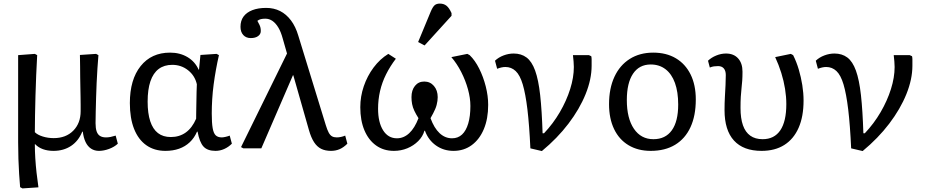

<svg xmlns="http://www.w3.org/2000/svg" viewBox="-20 -826 5168 1069"><path d="M105 223 92 216Q89 182 86.5 142.5Q84 103 82.5 58.5Q81 14 81 -34Q81 -43 81 -63.5Q81 -84 81 -114.5Q81 -145 81 -186.5Q81 -228 81 -278.5Q81 -329 81 -389.5Q81 -450 81 -519L174 -526L187 -519Q184 -465 181.5 -407Q179 -349 177.5 -292.5Q176 -236 175 -184Q174 -132 174 -90Q189 -75 218 -66Q247 -57 279 -57Q347 -57 388 -98.5Q429 -140 429 -207Q429 -222 429 -242Q429 -262 428.5 -286.5Q428 -311 427.5 -339Q427 -367 426.5 -397Q426 -427 426 -458Q426 -489 425 -520L515 -526L528 -519Q525 -485 522.5 -445Q520 -405 518 -363.5Q516 -322 515 -281.5Q514 -241 513 -204.5Q512 -168 512 -140Q512 -112 518 -94.5Q524 -77 537 -69Q550 -61 570 -61Q583 -61 595.5 -63.5Q608 -66 624 -71L636 -26Q617 -8 587.5 3Q558 14 531 14Q506 14 487 1.5Q468 -11 456.5 -35Q445 -59 441 -93H438Q417 -41 375.5 -13.5Q334 14 278 14Q245 14 219 4.5Q193 -5 176 -23H174Q174 15 176.5 55Q179 95 183.5 135.5Q188 176 194 217Z M901 14Q839 14 794.5 -17.5Q750 -49 726.5 -108.5Q703 -168 703 -252Q703 -383 763 -458Q823 -533 927 -533Q982 -533 1024 -508Q1066 -483 1086 -438H1088L1096 -520L1186 -526L1199 -519Q1190 -480 1182.5 -438.5Q1175 -397 1169.5 -355.5Q1164 -314 1161.5 -273Q1159 -232 1159 -194Q1159 -142 1164 -113Q1169 -84 1181 -72.5Q1193 -61 1215 -61Q1223 -61 1236 -64Q1249 -67 1259 -71L1271 -26Q1252 -7 1228.5 3.5Q1205 14 1180 14Q1135 14 1113 -10Q1091 -34 1080 -93H1077Q1062 -58 1036.5 -34Q1011 -10 977 2Q943 14 901 14ZM931 -63Q979 -63 1014.5 -88.5Q1050 -114 1072 -165Q1072 -180 1072.5 -205Q1073 -230 1073.5 -259Q1074 -288 1074.5 -314Q1075 -340 1076 -357Q1065 -405 1027 -435Q989 -465 939 -465Q894 -465 863.5 -442Q833 -419 817.5 -373.5Q802 -328 802 -260Q802 -195 816.5 -151Q831 -107 859.5 -85Q888 -63 931 -63Z M1902 -71 1914 -26Q1893 -5 1871 4.5Q1849 14 1823 14Q1791 14 1768 2.5Q1745 -9 1728.5 -34.5Q1712 -60 1700 -102L1613 -407H1611L1435 0H1335L1322 -7L1578 -528L1554 -612Q1544 -649 1529.5 -673Q1515 -697 1497 -709.5Q1479 -722 1457 -722Q1443 -722 1432.5 -719.5Q1422 -717 1413 -710Q1421 -696 1425 -687Q1429 -678 1430.5 -670.5Q1432 -663 1432 -653Q1432 -636 1417 -625Q1402 -614 1376 -614Q1350 -614 1334.5 -631Q1319 -648 1319 -677Q1319 -711 1336 -734Q1353 -757 1385 -769.5Q1417 -782 1462 -782Q1505 -782 1539.5 -764.5Q1574 -747 1600 -712.5Q1626 -678 1641 -627L1794 -129Q1802 -103 1810 -88Q1818 -73 1828.5 -67Q1839 -61 1855 -61Q1866 -61 1878 -63.5Q1890 -66 1902 -71Z M2173 14Q2116 14 2074 -16Q2032 -46 2009 -100.5Q1986 -155 1986 -229Q1986 -289 2005.5 -346Q2025 -403 2060 -450Q2095 -497 2142 -526L2184 -499Q2152 -457 2129.5 -412Q2107 -367 2096 -319Q2085 -271 2085 -221Q2085 -145 2113 -100.5Q2141 -56 2190 -56Q2228 -56 2258.5 -84.5Q2289 -113 2310 -168Q2296 -190 2287 -209Q2278 -228 2274.5 -246.5Q2271 -265 2271 -285Q2271 -324 2290.5 -348Q2310 -372 2342 -372Q2375 -372 2396 -347.5Q2417 -323 2417 -285Q2417 -275 2415.5 -264Q2414 -253 2411 -241.5Q2408 -230 2403 -218.5Q2398 -207 2391.5 -194.5Q2385 -182 2377 -168Q2397 -113 2427.5 -84.5Q2458 -56 2497 -56Q2530 -56 2552.5 -77Q2575 -98 2587 -138.5Q2599 -179 2599 -236Q2599 -280 2585.5 -329Q2572 -378 2548 -425Q2524 -472 2493 -508L2582 -526L2595 -519Q2625 -490 2648 -444Q2671 -398 2684.5 -345Q2698 -292 2698 -242Q2698 -165 2674 -107.5Q2650 -50 2606.5 -18Q2563 14 2505 14Q2450 14 2407.5 -16Q2365 -46 2346 -98H2343Q2334 -66 2308.5 -40.5Q2283 -15 2248 -0.5Q2213 14 2173 14ZM2344 -573 2308 -592 2378 -761Q2389 -787 2399.5 -796.5Q2410 -806 2429 -806Q2451 -806 2466 -794Q2481 -782 2494 -753V-738Z M2997 15 2933 0Q2927 -130 2916.5 -217Q2906 -304 2890.5 -356Q2875 -408 2851 -430.5Q2827 -453 2794 -453Q2773 -453 2748 -443L2736 -488Q2756 -507 2784 -517.5Q2812 -528 2840 -528Q2882 -528 2911.5 -506Q2941 -484 2959.5 -433Q2978 -382 2987.5 -296.5Q2997 -211 3001 -84H3009Q3060 -138 3097 -201.5Q3134 -265 3154.5 -330Q3175 -395 3175 -453Q3175 -467 3173.5 -484Q3172 -501 3170 -519H3259L3272 -513Q3274 -505 3274 -495.5Q3274 -486 3274 -460Q3274 -385 3240.5 -302Q3207 -219 3145 -137.5Q3083 -56 2997 15Z M3603 14Q3532 14 3479.5 -17.5Q3427 -49 3399 -107.5Q3371 -166 3371 -246Q3371 -334 3401 -398.5Q3431 -463 3486.5 -498Q3542 -533 3617 -533Q3690 -533 3743 -501.5Q3796 -470 3825 -411.5Q3854 -353 3854 -272Q3854 -182 3824.5 -118Q3795 -54 3739 -20Q3683 14 3603 14ZM3618 -51Q3685 -51 3720.5 -100.5Q3756 -150 3756 -244Q3756 -314 3738 -364Q3720 -414 3685.5 -440.5Q3651 -467 3603 -467Q3539 -467 3504.5 -415.5Q3470 -364 3470 -269Q3470 -167 3509.5 -109Q3549 -51 3618 -51Z M4220 14Q4119 14 4066.5 -43.5Q4014 -101 4014 -213Q4014 -252 4016 -286.5Q4018 -321 4019.5 -352Q4021 -383 4021 -408Q4021 -432 4010 -445Q3999 -458 3978 -458Q3966 -458 3955 -456.5Q3944 -455 3932 -450L3922 -488Q3941 -506 3968 -517Q3995 -528 4022 -528Q4065 -528 4089.5 -501Q4114 -474 4114 -427Q4114 -399 4112.5 -377Q4111 -355 4108.5 -334Q4106 -313 4104.5 -287Q4103 -261 4103 -225Q4103 -167 4116.5 -128.5Q4130 -90 4157.5 -70.5Q4185 -51 4226 -51Q4291 -51 4324.5 -100.5Q4358 -150 4358 -246Q4358 -287 4351 -331Q4344 -375 4330 -420Q4316 -465 4296 -508L4383 -526L4396 -519Q4415 -481 4427.5 -438.5Q4440 -396 4447 -352Q4454 -308 4454 -266Q4454 -177 4426.5 -114.5Q4399 -52 4347 -19Q4295 14 4220 14Z M4783 15 4719 0Q4713 -130 4702.5 -217Q4692 -304 4676.5 -356Q4661 -408 4637 -430.5Q4613 -453 4580 -453Q4559 -453 4534 -443L4522 -488Q4542 -507 4570 -517.5Q4598 -528 4626 -528Q4668 -528 4697.5 -506Q4727 -484 4745.5 -433Q4764 -382 4773.5 -296.5Q4783 -211 4787 -84H4795Q4846 -138 4883 -201.5Q4920 -265 4940.5 -330Q4961 -395 4961 -453Q4961 -467 4959.5 -484Q4958 -501 4956 -519H5045L5058 -513Q5060 -505 5060 -495.5Q5060 -486 5060 -460Q5060 -385 5026.5 -302Q4993 -219 4931 -137.5Q4869 -56 4783 15Z"/></svg>

Font: Literata Variable Black
Style: Regular
Weight: 900
Designer: Latin by Veronika Burian and Jose Scaglione. Greek by Irene Vlachou. Cyrillic by Vera Evstafieva.
Foundry: TypeTogether
Version: Version 3.021